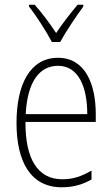

<svg xmlns="http://www.w3.org/2000/svg" viewBox="-20 -784 475 814"><path d="M200 -606H235C260 -651 302 -714 333 -756V-764H309C275 -723 246 -686 218 -644C191 -685 156 -732 127 -764H103V-756C132 -720 175 -653 200 -606ZM226 -539C108 -539 50 -427 50 -263C50 -98 110 10 242 10C291 10 331 -2 368 -23V-61C324 -35 288 -24 244 -24C140 -24 87 -110 88 -267H386V-300C386 -428 341 -539 226 -539ZM226 -505C313 -505 350 -415 350 -300H89C96 -437 147 -505 226 -505Z"/></svg>

Font: Noto Sans Myanmar UI Condensed ExtraLight
Style: Regular
Weight: 200
Width: 3
Designer: Monotype Design Team
Foundry: Monotype Imaging Inc.
Version: Version 2.103